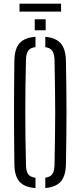

<svg xmlns="http://www.w3.org/2000/svg" viewBox="-20 -1002 431 1028"><path d="M170 5Q110.5 0.5 84.2 -29.5Q58 -59.5 57 -122Q56 -202 55.5 -270.2Q55 -338.5 55 -402.5Q55 -466.5 55.5 -533.2Q56 -600 57 -677.5Q58 -740 84.2 -770.2Q110.5 -800.5 170 -805V-750Q141.5 -746 130.5 -729.8Q119.5 -713.5 119 -679Q117 -598 116.2 -532Q115.5 -466 115.5 -403.8Q115.5 -341.5 116.2 -273.2Q117 -205 119 -120.5Q119.5 -85.5 130.5 -69.8Q141.5 -54 170 -50ZM222.5 5V-50.5Q250 -54.5 260.5 -70.2Q271 -86 272 -120.5Q273.5 -203 274.5 -270.2Q275.5 -337.5 275.5 -399.5Q275.5 -461.5 274.5 -528.8Q273.5 -596 272 -679Q271 -713 260.5 -729.2Q250 -745.5 222.5 -749.5V-805Q280 -799.5 305.8 -769.2Q331.5 -739 333 -677.5Q334.5 -600 335.2 -533.2Q336 -466.5 336 -402.5Q336 -338.5 335.2 -270.2Q334.5 -202 333 -122Q331.5 -60 305.8 -30.2Q280 -0.5 222.5 5ZM166 -840V-899H224.5V-840ZM84.5 -982.5H307V-940H84.5Z"/></svg>

Font: Big Shoulders Stencil Text Light
Style: Regular
Weight: 300
Designer: Patric King
Foundry: XO Type Co
Version: Version 1.000